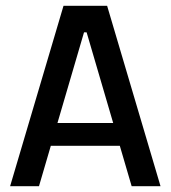

<svg xmlns="http://www.w3.org/2000/svg" viewBox="-20 -645 591 665"><path d="M395 -140H156L115 0H15L200 -625H351L536 0H436ZM372 -219 280 -533H271L179 -219Z"/></svg>

Font: Changa
Style: Regular
Weight: 400
Designer: Eduardo Rodriguez Tunni
Foundry: Eduardo Rodriguez Tunni
Version: Version 2.002; ttfautohint (v1.5.10-5e6f)